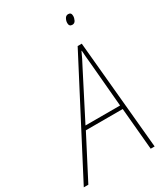

<svg xmlns="http://www.w3.org/2000/svg" viewBox="-275 -999 958 1096"><g transform="rotate(-30 204.5 -450.5)"><path d="M-57 0 316 -716H343L410 0H384L359 -276H116L-27 0ZM128 -301H356L330 -598Q328 -618 326 -639.5Q324 -661 323 -681H321Q312 -661 302 -640.5Q292 -620 280 -598ZM351 -836Q330 -836 330 -859Q330 -873 337.5 -887Q345 -901 360 -901Q380 -901 380 -878Q380 -864 373 -850Q366 -836 351 -836Z"/></g></svg>

Font: Noto Sans SemiCondensed Thin
Style: Italic
Weight: 100
Width: 4
Italic angle: -12°
Designer: Monotype Design Team
Foundry: Monotype Imaging Inc.
Version: Version 2.013; ttfautohint (v1.8.4.7-5d5b)